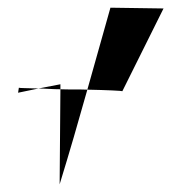

<svg xmlns="http://www.w3.org/2000/svg" viewBox="-20 -617 474 499"><path d="M27 -376 80 -387C50 -388 29 -388 29 -389ZM135 -138C160 -219 184 -302 207 -384C184 -385 160 -384 137 -385ZM207 -384C257 -383 298 -381 298 -380L405 -595L267 -597ZM80 -387C97 -387 116 -385 137 -385V-398Z"/></svg>

Font: Arrow
Style: Regular
Weight: 400
Version: Version 0.23